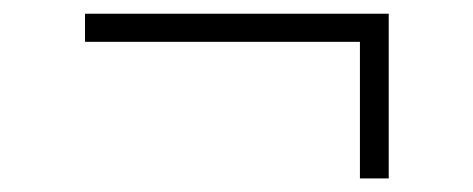

<svg xmlns="http://www.w3.org/2000/svg" viewBox="-20 -332 690 280"><path d="M504.9 -271H104V-312H546.9V-71.8H504.9Z"/></svg>

Font: DavidDev Light
Style: Regular
Weight: 300
Designer: David.dev
Foundry: David.dev
Version: Version 1.001;FEAKit 1.0